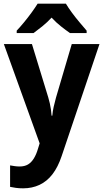

<svg xmlns="http://www.w3.org/2000/svg" viewBox="-20 -786 563 1046"><path d="M1 -546H154L243 -255Q248 -239 251.5 -222.5Q255 -206 257.5 -189.5Q260 -173 261 -156H265Q267 -180 272.5 -204.5Q278 -229 285 -254L371 -546H522L316 64Q296 124 266 163Q236 202 195.5 221Q155 240 106 240Q84 240 66.5 237.5Q49 235 35 232V115Q46 117 59.5 119Q73 121 87 121Q114 121 132.5 110Q151 99 164.5 77Q178 55 187 24L196 -5ZM339 -766Q352 -744 371.5 -717.5Q391 -691 412.5 -665.5Q434 -640 452 -619V-606H361Q338 -622 311.5 -643Q285 -664 261 -690Q237 -664 211 -643Q185 -622 163 -606H71V-619Q89 -638 110.5 -664Q132 -690 152 -717.5Q172 -745 185 -766Z"/></svg>

Font: Noto Sans Thai SemiCondensed
Style: Bold
Weight: 700
Width: 4
Designer: Monotype Design Team
Foundry: Monotype Imaging Inc.
Version: Version 2.001